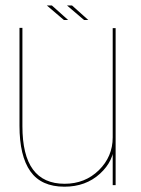

<svg xmlns="http://www.w3.org/2000/svg" viewBox="-20 -698 531 724"><path d="M405 0H416V-592H405V-107.5ZM64.5 -593H53.5V-224Q53.5 -110 94.5 -52Q135.5 6 223 6Q303.5 6 357 -43Q410.5 -92 410.5 -156.5L405 -180Q405 -107.5 352.8 -56.2Q300.5 -5 223.5 -5Q144 -5 104.2 -59Q64.5 -113 64.5 -222ZM297 -622.5H313L251.5 -677.5H232.5ZM221 -622.5H237L175.5 -677.5H156.5Z"/></svg>

Font: Anybody Thin Thin
Style: Regular
Weight: 250
Version: Version 1.113;gftools[0.9.25]